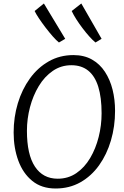

<svg xmlns="http://www.w3.org/2000/svg" viewBox="-20 -1070 708 1098"><path d="M298 8Q218 8 164.8 -35.2Q111.5 -78.5 84.8 -151.2Q58 -224 58 -312Q58 -400 82 -479.5Q106 -559 151 -621.2Q196 -683.5 259 -719.2Q322 -755 400 -755Q461 -755 506 -729.5Q551 -704 580.2 -659.2Q609.5 -614.5 623.8 -557.2Q638 -500 638 -436Q638 -347 614.5 -267Q591 -187 546.8 -125Q502.5 -63 439.8 -27.5Q377 8 298 8ZM310 -48Q370 -48 416.8 -80Q463.5 -112 495.5 -166Q527.5 -220 544.2 -286.5Q561 -353 561 -422Q561 -512.5 542 -573.8Q523 -635 484.5 -666Q446 -697 388 -697Q329 -697 281.8 -664.5Q234.5 -632 201.8 -577.8Q169 -523.5 151.5 -457Q134 -390.5 134 -322Q134 -186.5 179.8 -117.2Q225.5 -48 310 -48ZM317 -827Q302 -839 281.5 -862.2Q261 -885.5 240 -913Q219 -940.5 202.2 -965.8Q185.5 -991 178 -1007L231 -1050L353 -848ZM526 -827Q510 -840 490.8 -861.5Q471.5 -883 452 -908.8Q432.5 -934.5 416.2 -960Q400 -985.5 390 -1007L445 -1050L561 -848Z"/></svg>

Font: Koeln Type Sans Light
Style: Italic
Weight: 300
Italic angle: -7.5°
Designer: Eben Sorkin
Foundry: Eben Sorkin
Version: Version 2.001